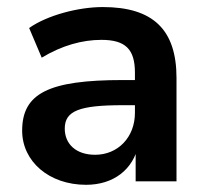

<svg xmlns="http://www.w3.org/2000/svg" viewBox="-20 -509 576 539"><path d="M221.6 9.8C299 9.8 353.9 -33.3 368.6 -102H360.8V0H475.5V-290.2C475.5 -426.5 408.8 -489.2 268.6 -489.2C199 -489.2 111.8 -465.7 61.8 -430.4L97.1 -347.1C153.9 -381.4 210.8 -397.1 264.7 -397.1C332.4 -397.1 358.8 -370.6 358.8 -304.9V-192.2C358.8 -123.5 310.8 -74.5 247.1 -74.5C193.1 -74.5 161.8 -104.9 161.8 -148C161.8 -198 202.9 -213.7 325.5 -213.7H373.5V-284.3H324.5C116.7 -284.3 42.2 -247.1 42.2 -142.2C42.2 -55.9 117.6 9.8 221.6 9.8Z"/></svg>

Font: LL Pando Sans
Style: Bold
Weight: 700
Designer: Joshua Smith
Foundry: Joshua Smith
Version: Version 1.000;Glyphs 3.2.1 (3258)